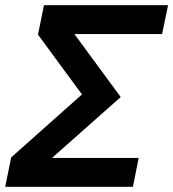

<svg xmlns="http://www.w3.org/2000/svg" viewBox="-29 -718 666 738"><path d="M482 0 504 -111H171L435 -345L257 -587H594L617 -698H140L117 -585L286 -355L14 -113L-9 0Z"/></svg>

Font: Braiins Sans SemiBold
Style: Italic
Weight: 600
Italic angle: -11.31°
Designer: Mike Abbink, Paul van der Laan, Pieter van Rosmalen, Jiri Chlebus, Lubos Buracinsky
Foundry: Bold Monday, Sudetype
Version: Version 1.000;hotconv 1.0.109;makeotfexe 2.5.65596